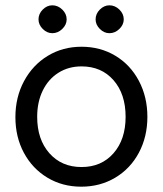

<svg xmlns="http://www.w3.org/2000/svg" viewBox="-20 -693 613 723"><path d="M38 -252Q38 -327 70.5 -387.5Q103 -448 159.5 -482.5Q216 -517 287 -517Q358 -517 414.5 -483Q471 -449 503 -388.5Q535 -328 535 -253Q535 -178 503 -118Q471 -58 414 -24Q357 10 286 10Q215 10 158.5 -24Q102 -58 70 -117.5Q38 -177 38 -252ZM453 -253Q453 -339 407.5 -391Q362 -443 287 -443Q238 -443 200 -419Q162 -395 141 -352Q120 -309 120 -253Q120 -168 166 -116Q212 -64 287 -64Q362 -64 407.5 -116Q453 -168 453 -253ZM125 -620Q125 -641 141 -657Q157 -673 177 -673Q198 -673 214.5 -657Q231 -641 231 -620Q231 -600 214.5 -584Q198 -568 177 -568Q157 -568 141 -584Q125 -600 125 -620ZM340 -620Q340 -641 356 -657Q372 -673 392 -673Q413 -673 429.5 -657Q446 -641 446 -620Q446 -600 429.5 -584Q413 -568 392 -568Q372 -568 356 -584Q340 -600 340 -620Z"/></svg>

Font: Bellota
Style: Bold
Weight: 700
Designer: Kemie Guaida
Foundry: Kemie Guaida
Version: Version 4.001